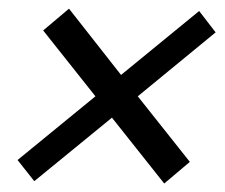

<svg xmlns="http://www.w3.org/2000/svg" viewBox="-20 -563 520 443"><path d="M358.9 -139.6 238.3 -291.5 59.1 -145 20.5 -193.8 200.2 -340.8 79.6 -492.7 139.2 -543 259.3 -390.1 439.5 -537.6 477.5 -488.3 297.9 -340.8 418 -189.5Z"/></svg>

Font: Cadman
Style: Italic
Weight: 400
Italic angle: -12°
Designer: Paul James MIller
Foundry: High-Logic / Made with FontCreator
Version: Version 2.114;March 28, 2021;FontCreator 13.0.0.2683 64-bit